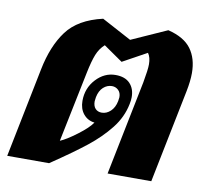

<svg xmlns="http://www.w3.org/2000/svg" viewBox="-67 -639 779 714"><g transform="rotate(10 322.5 -282.0)"><path d="M72 -338Q90 -429 132.5 -486Q175 -543 267 -564L379 -504L513 -564Q574 -549 600.5 -513Q627 -477 627 -422Q627 -392 619 -352L548 0H383L455 -357Q464 -406 464 -426Q464 -453 453 -468L362 -418L290 -468Q271 -451 261 -426Q251 -401 242 -357L187 -89Q211 -99 249.5 -128Q288 -157 302 -178Q276 -181 260 -200.5Q244 -220 244 -250Q244 -298 275.5 -332Q307 -366 349 -366Q385 -366 403.5 -346.5Q422 -327 422 -295Q422 -283 419 -269Q409 -218 375 -175Q341 -132 293 -94Q245 -56 162 0H4ZM375 -272Q377 -284 377 -287Q377 -304 367 -313.5Q357 -323 343 -323Q325 -323 310.5 -310Q296 -297 291 -272Q289 -260 289 -256Q289 -238 298 -228.5Q307 -219 322 -219Q340 -219 355 -233Q370 -247 375 -272Z"/></g></svg>

Font: Trirong ExtraBold
Style: Italic
Weight: 800
Italic angle: -12°
Designer: Katatrad Team
Foundry: CadsonDemak
Version: Version 1.001